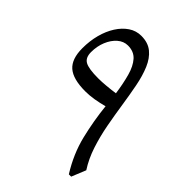

<svg xmlns="http://www.w3.org/2000/svg" viewBox="-217 -864 972 972"><g transform="rotate(45 269.5 -378.0)"><path d="M500.2 -77Q467.9 -126.9 448.2 -187.5Q428.5 -248 416.4 -312.8Q404.4 -377.5 395.2 -438.9Q385.6 -502.8 374.5 -559.9Q363.4 -617 344.8 -661.1Q326.2 -705.2 295.5 -730.3Q264.9 -755.5 216.2 -755.5Q179.6 -755.5 149.1 -735.1Q118.7 -714.8 96.1 -679.4Q73.5 -644.1 61.3 -598.1Q49.1 -552 49.1 -500.2Q49.1 -423.2 87.6 -389.5Q126.2 -355.8 213.8 -355.8Q243.8 -355.8 275.7 -361.1Q307.5 -366.4 340.1 -375.2Q349.9 -280.2 373 -184.9Q396.2 -89.6 452.4 0H468.9ZM330.8 -458.7Q301.1 -454.4 270 -451.6Q238.9 -448.7 213.1 -448.7Q146 -448.7 120.1 -462.8Q94.2 -476.8 94.2 -516.8Q94.2 -559.1 108.7 -594.5Q123.3 -630 148 -651.5Q172.8 -673 203 -673Q245.8 -673 270.5 -645.2Q295.2 -617.4 308.6 -568.8Q322 -520.3 330.8 -458.7Z"/></g></svg>

Font: Pinar FD VF
Style: Regular
Weight: 300
Designer: Amin Abedi
Version: Version 2.000